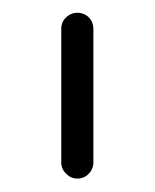

<svg xmlns="http://www.w3.org/2000/svg" viewBox="-20 -732 236 293"><path d="M98 -459.5C98 -459.5 98 -459.5 98 -459.5C91.5 -459.5 85.5 -462 81 -467C76 -471.5 73.5 -477.5 73.5 -484C73.5 -484 73.5 -484 73.5 -484C73.5 -484 73.5 -688 73.5 -688C73.5 -695 76 -701 81 -705.5C85.5 -710 91.5 -712.5 98 -712.5C98 -712.5 98 -712.5 98 -712.5C105 -712.5 111 -710 115.5 -705.5C120 -701 122.5 -695 122.5 -688C122.5 -688 122.5 -688 122.5 -688C122.5 -688 122.5 -484 122.5 -484C122.5 -477.5 120 -471.5 115.5 -467C111 -462 105 -459.5 98 -459.5Z"/></svg>

Font: Jura-Fortis-Regular
Style: Regular
Weight: 500
Designer: Daniel Johnson, Alexei Vanyashin, Mirko Velimirovic
Foundry: Daniel Johnson
Version: ""